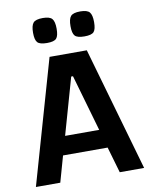

<svg xmlns="http://www.w3.org/2000/svg" viewBox="-90 -888 752 954"><g transform="rotate(-10 286.0 -410.5)"><path d="M398 -131H173L136 0H13L192 -625H380L559 0H436ZM372 -225 290 -510H281L200 -225ZM132 -757Q132 -793 144 -807Q156 -821 192 -821Q227 -821 239 -807Q251 -793 251 -757Q251 -721 239.5 -708Q228 -695 192 -695Q156 -695 144 -708Q132 -721 132 -757ZM321 -757Q321 -793 333 -807Q345 -821 381 -821Q416 -821 428 -807Q440 -793 440 -757Q440 -721 428.5 -708Q417 -695 381 -695Q345 -695 333 -708Q321 -721 321 -757Z"/></g></svg>

Font: Changa Medium
Style: Regular
Weight: 500
Designer: Eduardo Rodriguez Tunni
Foundry: Eduardo Rodriguez Tunni
Version: Version 2.002; ttfautohint (v1.5) -l 8 -r 50 -G 150 -x 14 -H